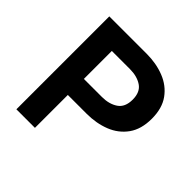

<svg xmlns="http://www.w3.org/2000/svg" viewBox="-172 -822 976 976"><g transform="rotate(45 316.0 -334.0)"><path d="M77.6 0V-668H346.1Q415.5 -668 472.7 -645.4Q529.9 -622.9 564.3 -575.4Q598.6 -527.9 598.6 -452.8Q598.6 -377.8 564.3 -329.7Q529.9 -281.7 472.7 -259.1Q415.5 -236.5 346.1 -236.5H211V0ZM211 -351.8H340.9Q392.6 -351.8 426.8 -375.1Q461.1 -398.3 461.1 -452.8Q461.1 -507 426.8 -529.9Q392.6 -552.8 340.9 -552.8H211Z"/></g></svg>

Font: Atkinson Hyperlegible Mono ExtraLight
Style: Regular
Weight: 200
Monospace: yes
Designer: Elliott Scott, Megan Eiswerth, Linus Boman, Theodore Petrosky, Letters from Sweden
Foundry: Applied Design Works, Letters from Sweden
Version: Version 2.001